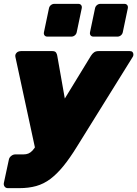

<svg xmlns="http://www.w3.org/2000/svg" viewBox="-28 -785 712 996"><path d="M13 191Q2 191 -4 183Q-10 175 -8 164L18 43Q20 32 30 24Q40 16 51 16H93Q108 16 119 11.5Q130 7 140 -3.5Q150 -14 161 -33L444 -496Q451 -507 460 -513.5Q469 -520 484 -520H645Q655 -520 659.5 -515Q664 -510 664 -502Q664 -494 660 -489L371 -24Q334 36 300.5 77Q267 118 233 143.5Q199 169 160 180Q121 191 72 191ZM156 -7 52 -489Q49 -502 58 -511Q61 -515 67.5 -517.5Q74 -520 82 -520H243Q258 -520 263 -512Q268 -504 269 -496L329 -156ZM457 -595Q447 -595 442 -601.5Q437 -608 439 -618L465 -742Q467 -752 475 -758.5Q483 -765 493 -765H617Q627 -765 632 -758.5Q637 -752 635 -742L609 -618Q607 -608 599 -601.5Q591 -595 581 -595ZM218 -595Q208 -595 203 -601.5Q198 -608 200 -618L226 -742Q228 -752 236 -758.5Q244 -765 254 -765H378Q388 -765 393 -758.5Q398 -752 396 -742L370 -618Q368 -608 360 -601.5Q352 -595 342 -595Z"/></svg>

Font: Rubik Light Black
Style: Italic
Weight: 900
Italic angle: -12°
Version: Version 2.104